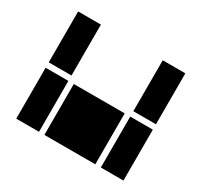

<svg xmlns="http://www.w3.org/2000/svg" viewBox="-145 -889 1135 1081"><g transform="rotate(30 422.5 -348.5)"><path d="M771 0H624V-331H771ZM222 -366H74V-697H222ZM222 0H74V-331H222ZM588 0H257V-331H588ZM771 -366H624V-697H771Z"/></g></svg>

Font: Geotalism
Style: Regular
Weight: 400
Designer: GGBotNet
Foundry: GGBotNet
Version: 1.00